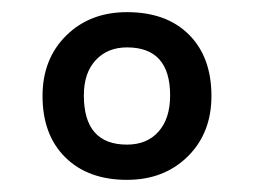

<svg xmlns="http://www.w3.org/2000/svg" viewBox="-20 -606 418 316"><path d="M50 -448Q50 -509 89 -547.5Q128 -586 189 -586Q254 -586 291 -549Q328 -512 328 -448Q328 -387 289 -348.5Q250 -310 189 -310Q125 -310 87.5 -347Q50 -384 50 -448ZM118 -449Q118 -368 189 -368Q222 -368 241 -389.5Q260 -411 260 -449Q260 -528 189 -528Q157 -528 137.5 -507Q118 -486 118 -449Z"/></svg>

Font: LeckerliOne
Style: Regular
Weight: 400
Designer: Gesine Todt
Foundry: Gesine Todt
Version: Version 1.000